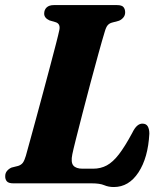

<svg xmlns="http://www.w3.org/2000/svg" viewBox="-21 -720 629 754"><path d="M339.5 0H32Q12.5 0 5.8 -8Q-1 -16 -0.5 -28.5Q-0.5 -40.5 6.8 -49Q14 -57.5 24.5 -62L50.5 -68.5Q62.5 -72.5 68.8 -81Q75 -89.5 80.5 -108Q85.5 -126.5 96.2 -165Q107 -203.5 120.5 -253.8Q134 -304 148.5 -357.5Q163 -411 176 -460.5Q189 -510 198.8 -547.5Q208.5 -585 212 -602Q217 -626 198.5 -632.5L173 -640Q152.5 -649.5 152.5 -666.5Q152.5 -681.5 162.2 -690.8Q172 -700 190.5 -700H438.5Q457.5 -700 464 -692Q470.5 -684 470.5 -671.5Q470.5 -659.5 463.2 -651Q456 -642.5 446 -638.5L418 -631Q408 -628 401.8 -620.8Q395.5 -613.5 390.5 -596Q380.5 -563.5 365.8 -510Q351 -456.5 334.5 -394.8Q318 -333 303 -274.8Q288 -216.5 277 -173Q266 -129.5 263 -114Q256.5 -82.5 267 -70Q277.5 -57.5 303.5 -57.5H344.5Q374.5 -57.5 398.5 -70.5Q422.5 -83.5 446 -114Q469.5 -144.5 498 -197.5Q508 -218 517.8 -226.2Q527.5 -234.5 538 -234.5Q553 -234.5 559.2 -223.8Q565.5 -213 565.5 -195Q560.5 -100.5 522.8 -43Q485 14.5 426 14.5Q405 14.5 388 7.2Q371 0 339.5 0Z"/></svg>

Font: Fraunces 72pt Soft
Style: Bold Italic
Weight: 700
Italic angle: -16°
Version: Version 1.000;[b76b70a41]